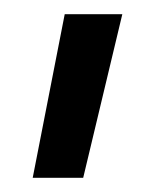

<svg xmlns="http://www.w3.org/2000/svg" viewBox="-20 -127 210 270"><path d="M71 -107H152L97 123H26Z"/></svg>

Font: Panefresco 400wt
Style: Regular
Weight: 400
Foundry: Campivisivi & Chank Co
Version: Version 1.002